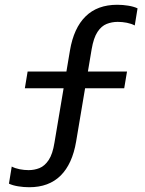

<svg xmlns="http://www.w3.org/2000/svg" viewBox="-20 -675 607 805"><path d="M102.5 110Q79.2 110 56.2 106.2Q33.3 102.5 17.5 95L29.2 23.3Q43.3 30.8 62.5 34.6Q81.7 38.3 100 38.3Q124.2 38.3 145.8 29.6Q167.5 20.8 184.2 -4.2Q200.8 -29.2 208.3 -76.7L273.3 -463.3Q289.2 -557.5 338.8 -606.2Q388.3 -655 471.7 -655Q495 -655 517.9 -651.2Q540.8 -647.5 556.7 -640L545 -568.3Q530.8 -575.8 511.7 -579.6Q492.5 -583.3 473.3 -583.3Q449.2 -583.3 427.1 -574.6Q405 -565.8 388.8 -541.2Q372.5 -516.7 364.2 -468.3L299.2 -81.7Q283.3 12.5 234.2 61.2Q185 110 102.5 110ZM500.8 -305H84.2L95.8 -375H512.5Z"/></svg>

Font: Familjen Grotesk Variable
Style: Regular
Weight: 400
Designer: Anders Wikstroem, Jonas Baeckman, Matilda Gysing, Kristian Moeller
Foundry: Familjen STHLM AB
Version: Version 2.000